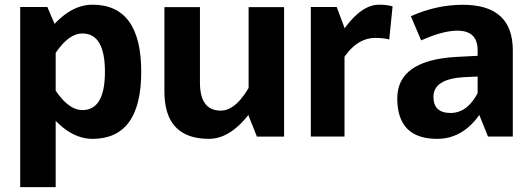

<svg xmlns="http://www.w3.org/2000/svg" viewBox="-20 -576 2226 810"><path d="M369.9 9.8Q241.5 9.8 131.9 -180L194.9 -225Q260.4 -111.6 327.6 -111.6Q422.7 -111.6 422.7 -273.2Q422.7 -434.8 327.6 -434.8Q260.4 -434.8 194.9 -321.4L131.9 -366.4Q241.5 -556.2 369.9 -556.2Q575.8 -556.2 575.8 -273.2Q575.8 9.8 369.9 9.8ZM65.2 213.4V-546.4H179.8L214.9 -464.4V213.4Z M861.8 9.8Q673.6 9.8 673.6 -190.4V-546H823.5V-227.8Q823.5 -109.3 911.1 -109.3Q979.8 -109.3 1042 -228.7L1097.9 -201.4Q987 9.8 861.8 9.8ZM1063.8 0.4 1028.8 -87.5V-546H1178.5V0.4Z M1420.8 -317.7 1367.5 -345Q1473.7 -556.2 1578.5 -556.2Q1611.5 -556.2 1636.2 -549.1L1622.1 -409.5Q1598.4 -416 1562.7 -416Q1481 -416 1420.8 -317.7ZM1291.3 0V-546.4H1400.5L1433.4 -458.5V0Z M1713.3 -507.5Q1820.1 -555.8 1932.7 -555.8Q2143.4 -555.8 2143.4 -363.8V0H2038.7L1995 -108.5V-253.1L1936.6 -250.4Q1808.6 -242.8 1808.6 -167.3Q1808.6 -99.4 1881 -99.4Q1959.1 -99.4 2005 -204L2048.8 -175.5Q1968.5 9.8 1824.3 9.8Q1656 9.8 1656 -160.9Q1656 -321 1902.8 -335.8L1995 -340.5V-363.8Q1995 -446.6 1909.8 -446.6Q1847.7 -446.6 1756.8 -405.6Z"/></svg>

Font: Nokora
Style: Regular
Weight: 400
Designer: Danh Hong
Foundry: Danh Hong
Version: Version 9.000